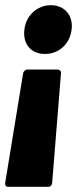

<svg xmlns="http://www.w3.org/2000/svg" viewBox="-41 -520 297 740"><path d="M155 -500C102 -500 59 -460 53 -406C46 -350 79 -312 132 -312C186 -312 228 -350 235 -406C242 -460 208 -500 155 -500ZM48 -237 -21 185C-22 194 -19 200 -9 200H144C154 200 159 194 160 185L194 -237C195 -246 189 -252 180 -252H66C57 -252 50 -246 48 -237Z"/></svg>

Font: Barlow Condensed Black
Style: Italic
Weight: 900
Width: 3
Italic angle: -7°
Designer: Jeremy Tribby
Foundry: Tribby Type
Version: Version 1.422;hotconv 1.0.109;makeotfexe 2.5.65596